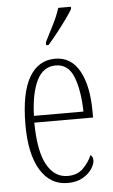

<svg xmlns="http://www.w3.org/2000/svg" viewBox="-55 -803 499 850"><g transform="rotate(-5 195.0 -378.0)"><path d="M211 10Q134 10 90.5 -61Q47 -132 47 -262Q47 -403 87.5 -473Q128 -543 203 -543Q274 -543 311 -476.5Q348 -410 348 -294V-269H87Q88 -143 121.5 -82Q155 -21 214 -21Q257 -21 283 -47Q309 -73 322 -104Q326 -102 329.5 -96.5Q333 -91 333 -80Q333 -63 319 -42Q305 -21 278 -5.5Q251 10 211 10ZM308 -299Q306 -394 282.5 -453.5Q259 -513 203 -513Q147 -513 119 -455.5Q91 -398 88 -299ZM169 -619Q191 -662 208.5 -697Q226 -732 237 -766H293V-756Q283 -739 264 -712.5Q245 -686 222.5 -657.5Q200 -629 180 -606H169Z"/></g></svg>

Font: Noto Serif Bengali ExtraCondensed ExtraLight
Style: Regular
Weight: 200
Width: 2
Designer: Juan Bruce, Universal Thirst, Indian Type Foundry and the Monotype Design Team.
Foundry: Monotype Imaging Inc.
Version: Version 2.003; ttfautohint (v1.8.4.7-5d5b)